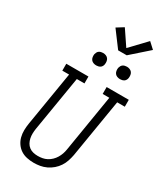

<svg xmlns="http://www.w3.org/2000/svg" viewBox="-283 -1286 1189 1397"><g transform="rotate(30 311.0 -587.5)"><path d="M251 8Q222 8 193.5 2Q165 -4 142 -19Q119 -34 103 -57Q87 -80 80 -107Q73 -134 73.5 -163.5Q74 -193 79 -223L154 -677H97V-735H283V-677H219L142 -213Q139 -193 138.5 -173Q138 -153 142 -134Q146 -115 155 -98.5Q164 -82 179 -70.5Q194 -59 213 -54.5Q232 -50 252 -50Q271 -50 290.5 -53.5Q310 -57 328 -66.5Q346 -76 361 -90.5Q376 -105 386.5 -122.5Q397 -140 403.5 -158.5Q410 -177 413 -196L492 -677H436V-735H622V-677H558L477 -187Q472 -161 463.5 -135Q455 -109 439.5 -85.5Q424 -62 402.5 -43.5Q381 -25 355.5 -13Q330 -1 303.5 3.5Q277 8 251 8ZM491 -833Q478 -833 466.5 -837.5Q455 -842 448 -851Q441 -860 439 -872.5Q437 -885 439 -898Q441 -906 445.5 -914.5Q450 -923 457.5 -928Q465 -933 473.5 -935Q482 -937 491 -937Q503 -937 514.5 -932.5Q526 -928 533 -919Q540 -910 542 -897.5Q544 -885 542 -872Q541 -864 536.5 -855.5Q532 -847 524.5 -842Q517 -837 508 -835Q499 -833 491 -833ZM291 -833Q278 -833 266.5 -837.5Q255 -842 248 -851Q241 -860 239 -872.5Q237 -885 239 -898Q241 -906 245.5 -914.5Q250 -923 257.5 -928Q265 -933 273.5 -935Q282 -937 291 -937Q303 -937 314.5 -932.5Q326 -928 333 -919Q340 -910 342 -897.5Q344 -885 342 -872Q341 -864 336.5 -855.5Q332 -847 324.5 -842Q317 -837 308 -835Q299 -833 291 -833ZM375 -1008 275 -1142 333 -1178 418 -1052 543 -1183 593 -1137 447 -1008Z"/></g></svg>

Font: Iosevka Etoile Light Oblique
Style: Regular
Weight: 300
Italic angle: -9°
Designer: Belleve Invis
Foundry: Belleve Invis
Version: Version 15.5.2; ttfautohint (v1.8.4)